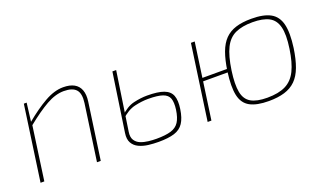

<svg xmlns="http://www.w3.org/2000/svg" viewBox="-57 -815 1943 1151"><g transform="rotate(-20 915.0 -240.0)"><path d="M374 -492Q417 -492 444 -477Q471 -462 482 -432.5Q493 -403 487 -360L436 0H412L463 -359Q471 -418 448 -443.5Q425 -469 370 -469Q317 -469 258.5 -436Q200 -403 121 -339L122 -362Q193 -421 255.5 -456.5Q318 -492 374 -492ZM138 -480 123 -360 124 -342 76 0H52L120 -480Z M709 -480 653 -106Q648 -73 660.5 -53.5Q673 -34 695.5 -25Q718 -16 745 -13Q772 -10 796 -10Q854 -10 888.5 -20.5Q923 -31 940.5 -58Q958 -85 965 -134Q971 -179 962 -204.5Q953 -230 921.5 -241Q890 -252 829 -252Q789 -252 743 -241.5Q697 -231 651 -187L654 -208Q699 -252 744.5 -262.5Q790 -273 830 -273Q899 -273 936.5 -259Q974 -245 986 -213.5Q998 -182 990 -129Q982 -74 961.5 -43Q941 -12 902.5 0Q864 12 802 12Q769 12 736.5 8Q704 4 677.5 -8.5Q651 -21 637.5 -45Q624 -69 630 -108L685 -480Z M1575 -492Q1653 -492 1696.5 -468Q1740 -444 1753.5 -389Q1767 -334 1754 -240Q1744 -171 1726 -123Q1708 -75 1679 -46.5Q1650 -18 1607.5 -5Q1565 8 1507 8Q1430 8 1387 -15.5Q1344 -39 1332 -94Q1320 -149 1333 -244Q1343 -314 1360.5 -361.5Q1378 -409 1406 -437.5Q1434 -466 1475.5 -479Q1517 -492 1575 -492ZM1210 -480 1142 0H1118L1186 -480ZM1358 -259 1355 -238H1169L1172 -259ZM1574 -470Q1508 -470 1464.5 -450Q1421 -430 1396 -380Q1371 -330 1358 -240Q1346 -155 1355.5 -105.5Q1365 -56 1401.5 -35Q1438 -14 1505 -14Q1577 -14 1622 -36.5Q1667 -59 1692 -110Q1717 -161 1729 -244Q1742 -332 1729.5 -381Q1717 -430 1678.5 -450Q1640 -470 1574 -470Z"/></g></svg>

Font: Exo 2 Thin
Style: Italic
Weight: 250
Italic angle: -8°
Designer: Natanael Gama
Foundry: Natanael Gama
Version: Version 2.010